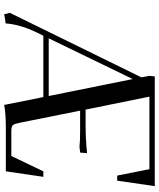

<svg xmlns="http://www.w3.org/2000/svg" viewBox="58 -800 750 905"><g transform="rotate(90 432.5 -347.0)"><path d="M40 -19 344.2 -639.2 336.9 -676.8 339.8 -702.1H856.9L831.1 -524.9H807.1L776.9 -676.8H435.1L496.1 -376H566.9Q634.8 -376 701.2 -382.8L699.2 -355L698.2 -350.1L670.9 -347.2Q644 -350.1 601.1 -350.1H501L558.1 -65.9Q563 -41 569.1 -33.4Q575.2 -25.9 597.2 -25.9H714.8L787.1 -176.8H813L787.1 0H580.1Q515.1 0 474.1 7.8L437 -176.8H147.9L132.8 -146Q95.2 -69.3 89.8 1Q71.8 2.4 46.9 7.8ZM160.2 -202.1H432.1L352.1 -598.1Z"/></g></svg>

Font: Dihjauti
Style: Bold Italic
Weight: 700
Italic angle: -9°
Designer: T. Christopher White
Version: Version 3.0.0